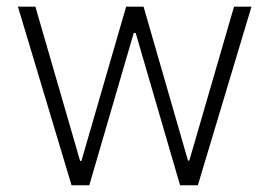

<svg xmlns="http://www.w3.org/2000/svg" viewBox="-20 -550 800 570"><path d="M33.2 -530.3H85L217.8 -72.3H221.7L354.5 -530.3H406.2L538.1 -73.2H542L674.8 -530.3H726.6L567.4 0H514.6L382.8 -452.1H377L245.1 0H192.4Z"/></svg>

Font: Pretendard JP ExtraLight
Style: Regular
Weight: 200
Designer: Base glyphs from Inter by Rasmus Andersson; Hangeul glyphs from Noto Sans CJK(Source Han Sans) by Jang Soo-young and Kan
Foundry: Kil Hyung-jin
Version: Version 1.309